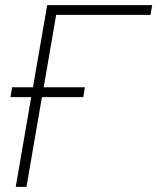

<svg xmlns="http://www.w3.org/2000/svg" viewBox="-20 -731 627 751"><path d="M305.7 -351.1 312 -389.6H150.9L199.7 -672.9H568.8L575.2 -710.9H164.6L108.9 -389.6H27.3L21 -351.1H102.1L41.5 0H83.5L144 -351.1Z"/></svg>

Font: Roboto Mono ExtraLight
Style: Italic
Weight: 250
Italic angle: -10°
Monospace: yes
Designer: Google
Version: Version 3.000